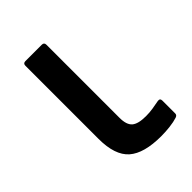

<svg xmlns="http://www.w3.org/2000/svg" viewBox="-157 -562 646 646"><g transform="rotate(-45 166.0 -239.0)"><path d="M226 12Q144 12 107 -20.5Q70 -53 70 -131V-479Q70 -490 81 -490H159Q170 -490 170 -479V-131Q170 -98 185 -85Q200 -72 237 -72Q255 -72 270 -74.5Q285 -77 301 -80Q313 -82 313 -70V-9Q313 -1 304 2Q289 7 267.5 9.5Q246 12 226 12Z"/></g></svg>

Font: Sofia Sans SemiBold
Style: Regular
Weight: 600
Designer: Botio Nikoltchev, Ani Petrova
Foundry: lettersoup
Version: Version 4.101; ttfautohint (v1.8.4.7-5d5b)